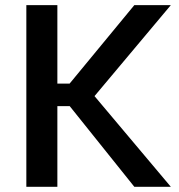

<svg xmlns="http://www.w3.org/2000/svg" viewBox="-20 -717 688 737"><path d="M495.6 -697.3H635.7L342.8 -348.1L635.7 0H495.6L247.6 -309.6H200.2V0H81.1V-697.3H200.2V-396H247.1Z"/></svg>

Font: Estedad-FD SemiBold
Style: Regular
Weight: 600
Designer: Amin Abedi
Version: Version 7.3